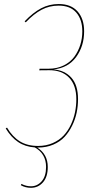

<svg xmlns="http://www.w3.org/2000/svg" viewBox="-20 -710 467 936"><path d="M241.2 -371.6Q295.9 -367.2 328.1 -331.1Q360.4 -294.9 360.4 -226.6Q360.4 -193.8 353.8 -161.6Q347.2 -129.4 332 -98.1Q316.9 -66.9 295.2 -43.2Q273.4 -19.5 240 -5.1Q206.5 9.3 166 9.3H161.6Q212.9 42 212.9 104Q212.9 152.3 189.5 179Q166 205.6 130.9 205.6Q103.5 205.6 81.5 192.9L84.5 186.5Q106.9 198.2 130.9 198.2Q161.6 198.2 183.1 173.8Q204.6 149.4 204.6 104Q204.6 39.6 149.9 8.8Q102.5 5.4 68.4 -17.6Q34.2 -40.5 7.8 -84L14.2 -87.9Q41 -43 77.1 -20.8Q113.3 1.5 166 1.5Q205.1 1.5 237.3 -12.7Q269.5 -26.9 290.5 -49.6Q311.5 -72.3 325.7 -102.5Q339.8 -132.8 345.9 -163.6Q352.1 -194.3 352.1 -226.1Q352.1 -294.4 316.9 -331.3Q281.7 -368.2 219.2 -367.7L171.4 -367.2L172.9 -375H217.3Q258.3 -375 290.8 -391.1Q323.2 -407.2 342.5 -433.8Q361.8 -460.4 371.6 -491.9Q381.3 -523.4 381.3 -557.1Q381.3 -614.7 351.8 -648.7Q322.3 -682.6 266.1 -682.6Q220.7 -682.6 182.9 -662.6Q145 -642.6 105.5 -601.1L100.1 -606Q141.1 -648.9 180.7 -669.7Q220.2 -690.4 266.6 -690.4Q326.2 -690.4 358.2 -654.3Q390.1 -618.2 390.1 -557.6Q390.1 -485.4 351.3 -432.1Q312.5 -378.9 241.2 -371.6Z"/></svg>

Font: Fira Sans Compressed Eight
Style: Italic
Weight: 100
Width: 3
Italic angle: -8°
Designer: Carrois Corporate & Edenspiekermann AG
Foundry: Carrois Corporate GbR & Edenspiekermann AG
Version: Version 4.203;PS 004.203;hotconv 1.0.88;makeotf.lib2.5.64775